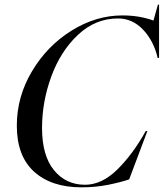

<svg xmlns="http://www.w3.org/2000/svg" viewBox="-20 -790 701 822"><path d="M504 -724Q577 -724 637 -702L656 -770H661V-542H655Q638 -615 592.5 -663Q547 -711 485 -711Q389 -711 314.5 -641.5Q240 -572 200 -463.5Q160 -355 160 -242Q160 -124 211 -61.5Q262 1 344 1Q416 1 482.5 -64.5Q549 -130 604 -229H611L533 -22Q498 -10 444 1Q390 12 329 12Q200 12 126 -55Q52 -122 52 -252Q52 -376 117 -485Q182 -594 286.5 -659Q391 -724 504 -724Z"/></svg>

Font: Nyght Serif Italic
Style: Regular
Weight: 400
Italic angle: -16°
Designer: Maksym Kobuzan
Version: Version 0.410